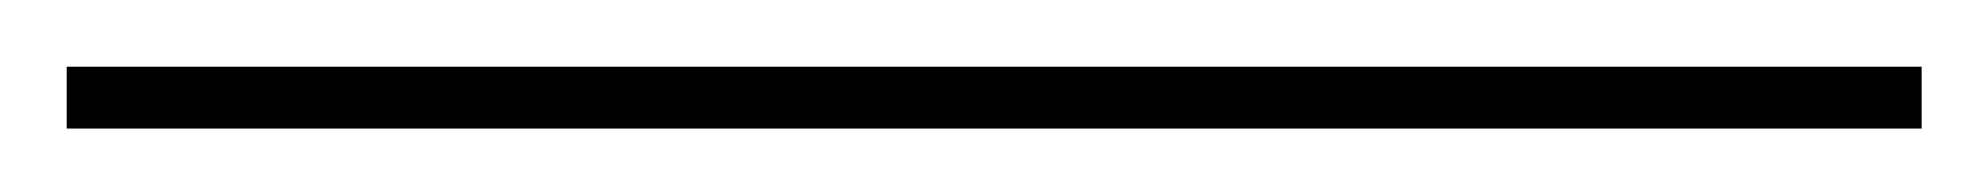

<svg xmlns="http://www.w3.org/2000/svg" viewBox="-26 120 610 59"><path d="M-5.5 159.5V140.5H564.5V159.5Z"/></svg>

Font: Bodoni Moda 11pt
Style: Bold
Weight: 700
Designer: Owen Earl
Foundry: indestructible type
Version: Version 2.004